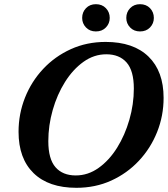

<svg xmlns="http://www.w3.org/2000/svg" viewBox="-20 -883 800 916"><path d="M760.5 -416Q760.5 -330.5 729.5 -253Q698.5 -175.5 642.5 -115.8Q586.5 -56 510.8 -21.5Q435 13 344.5 13Q212 13 140.2 -57Q68.5 -127 68.5 -254Q68.5 -339.5 99.2 -417Q130 -494.5 186 -554.2Q242 -614 318 -648.5Q394 -683 484 -683Q616.5 -683 688.5 -613Q760.5 -543 760.5 -416ZM210.5 -209.5Q210.5 -124.5 244.8 -85.2Q279 -46 341.5 -46Q400 -46 450.5 -82Q501 -118 538.5 -178Q576 -238 597.2 -311.8Q618.5 -385.5 618.5 -460.5Q618.5 -545.5 584 -584.8Q549.5 -624 487 -624Q428.5 -624 378.2 -588Q328 -552 290.2 -492Q252.5 -432 231.5 -358.2Q210.5 -284.5 210.5 -209.5ZM437.5 -733Q408.5 -733 390.2 -752Q372 -771 372 -797.5Q372 -825 390.2 -844Q408.5 -863 437.5 -863Q467 -863 485.2 -844Q503.5 -825 503.5 -797.5Q503.5 -771 485.2 -752Q467 -733 437.5 -733ZM648 -733Q619 -733 600.8 -752Q582.5 -771 582.5 -797.5Q582.5 -825 600.8 -844Q619 -863 648 -863Q677.5 -863 695.8 -844Q714 -825 714 -797.5Q714 -771 695.8 -752Q677.5 -733 648 -733Z"/></svg>

Font: Newsreader Text
Style: Bold Italic
Weight: 700
Italic angle: -17°
Designer: Hugues Gentile
Foundry: Production Type
Version: Version 1.001